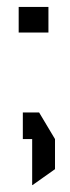

<svg xmlns="http://www.w3.org/2000/svg" viewBox="-20 -426 201 555"><path d="M34 -332V-406H120V-332ZM46 -24V-101H93L139 -24ZM73 109V-24H139V63L74 109Z"/></svg>

Font: Foldit
Style: Regular
Weight: 400
Version: Version 1.003